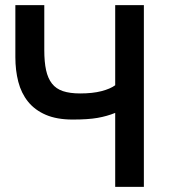

<svg xmlns="http://www.w3.org/2000/svg" viewBox="-20 -730 664 750"><path d="M430 -710H542V0H430V-289Q398 -276 361 -269.5Q324 -263 264 -263Q202 -263 159 -281.5Q116 -300 89.5 -333Q63 -366 51.5 -410.5Q40 -455 40 -507V-710H153V-534Q153 -488 160 -456Q167 -424 183 -403.5Q199 -383 226 -374Q253 -365 293 -365Q342 -365 376.5 -374Q411 -383 430 -397Z"/></svg>

Font: IngvarSans
Style: Regular
Weight: 600
Version: Version 3.000